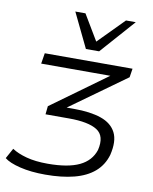

<svg xmlns="http://www.w3.org/2000/svg" viewBox="-114 -835 880 1101"><g transform="rotate(10 326.5 -284.5)"><path d="M226 191Q142 191 78.5 175.5Q15 160 -13 137L20 77Q53 99 105 113Q157 127 229 127Q347 127 413 95.5Q479 64 500 -1Q520 -85 469 -117.5Q418 -150 305 -150H168L173 -198L526 -454L521 -432H93L103 -494H614L606 -443L264 -197L261 -209H324Q419 -209 481.5 -187.5Q544 -166 569 -117Q594 -68 574 15Q556 76 510.5 115Q465 154 393.5 172.5Q322 191 226 191ZM331 -559 234 -760H293L382 -611L529 -760H586L408 -559Z"/></g></svg>

Font: Nunito Sans 7pt Expanded Light
Style: Italic
Weight: 300
Width: 7
Italic angle: -9°
Designer: Vernon Adams
Foundry: Vernon Adams
Version: Version 3.101;gftools[0.9.27]